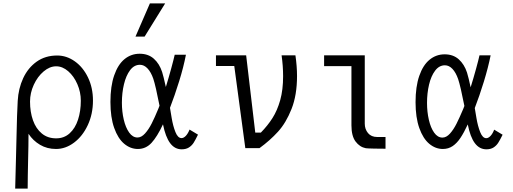

<svg xmlns="http://www.w3.org/2000/svg" viewBox="-20 -878 3040 1138"><path d="M70 240 75 49 78 -73Q80.5 -201 85 -280Q89 -353.5 117.5 -414.8Q146 -476 197.2 -512.5Q248.5 -549 319 -549Q375 -549 423.8 -514.2Q472.5 -479.5 501.8 -418.5Q531 -357.5 531 -282Q531 -202 500.2 -136.2Q469.5 -70.5 419 -32.8Q368.5 5 312 5Q259 5 217.2 -19.8Q175.5 -44.5 149 -85Q149 -20 146.5 76Q145.5 119.5 144.8 161Q144 202.5 144 240ZM459 -281Q459 -332 438.5 -379.2Q418 -426.5 384.2 -455.8Q350.5 -485 313 -485Q274.5 -485 238.5 -454.5Q202.5 -424 180.2 -375.5Q158 -327 158 -276Q158 -214.5 175.5 -165Q193 -115.5 227.8 -86.8Q262.5 -58 313 -58Q360 -58 393 -88Q426 -118 442.5 -168.8Q459 -219.5 459 -281Z M634.5 -274Q634.5 -367 656.8 -431.2Q679 -495.5 718 -527.5Q757 -559.5 808 -559.5Q858.5 -559.5 891.8 -530Q925 -500.5 941 -451Q948.5 -428 963 -362.5Q980 -418 995 -473Q1010 -528 1015.5 -553.5H1082Q1068 -480.5 1042 -396.8Q1016 -313 987.5 -239L997.5 -179Q1005.5 -131 1019.8 -95.2Q1034 -59.5 1056 -59.5Q1069 -59.5 1081.8 -73.2Q1094.5 -87 1103.5 -110L1153.5 -80Q1138.5 -49 1127.8 -32Q1117 -15 1099.8 -4Q1082.5 7 1057 7Q1015.5 7 988.2 -29.8Q961 -66.5 946 -141Q911.5 -67.5 878 -31.2Q844.5 5 797.5 5Q753 5 716 -26Q679 -57 656.8 -119.8Q634.5 -182.5 634.5 -274ZM783 -661 868.5 -858H959L837 -661ZM795 -63Q818 -63 839.5 -86.8Q861 -110.5 879 -146Q897 -181.5 918.5 -233.5L925.5 -251.5Q902.5 -369.5 888.5 -411.5Q875 -450.5 854.5 -472.2Q834 -494 809.5 -494Q775 -494 751 -462Q727 -430 714.8 -378.8Q702.5 -327.5 702.5 -269.5Q702.5 -216.5 713.5 -169.2Q724.5 -122 745.5 -92.5Q766.5 -63 795 -63Z M1368.5 -487H1260V-550H1439L1493 -92H1526Q1567 -134 1595.2 -178.5Q1623.5 -223 1640.8 -284.2Q1658 -345.5 1658 -426.5Q1658 -487 1649 -550H1731Q1740.5 -485.5 1740.5 -427.5Q1740.5 -314.5 1708 -232.2Q1675.5 -150 1627.8 -97.5Q1580 -45 1518 0H1434Z M2063 -135V-486H1901V-550H2142V-145Q2142 -112.5 2161.2 -89.2Q2180.5 -66 2216 -66H2265V3.5Q2240 3.5 2199 2.8Q2158 2 2148 0.5Q2112 -6.5 2087.5 -39.2Q2063 -72 2063 -135Z M2443 -272.5Q2443 -364.5 2465 -428.2Q2487 -492 2526 -524Q2565 -556 2615.5 -556Q2666 -556 2699 -526.5Q2732 -497 2748 -448Q2758 -415 2769.5 -360.5Q2786.5 -415 2801.5 -469.8Q2816.5 -524.5 2822 -550H2888Q2873.5 -477.5 2847.8 -393.8Q2822 -310 2794 -237.5L2804 -178Q2812 -130.5 2826.2 -94.8Q2840.5 -59 2862 -59Q2875 -59 2887.8 -72.8Q2900.5 -86.5 2909 -109.5L2959 -79.5Q2944 -49 2933.2 -32Q2922.5 -15 2905.5 -4Q2888.5 7 2863 7Q2821.5 7 2794.2 -29.8Q2767 -66.5 2752.5 -140.5Q2730 -92 2709.2 -60.8Q2688.5 -29.5 2663 -12.2Q2637.5 5 2605 5Q2561 5 2524.2 -25.8Q2487.5 -56.5 2465.2 -119Q2443 -181.5 2443 -272.5ZM2602.5 -62.5Q2625.5 -62.5 2646.8 -86Q2668 -109.5 2685.8 -144.8Q2703.5 -180 2725.5 -232L2732.5 -250Q2709.5 -367 2695.5 -409Q2682 -448 2661.8 -469.5Q2641.5 -491 2617 -491Q2583 -491 2559 -459.2Q2535 -427.5 2523 -376.5Q2511 -325.5 2511 -268Q2511 -215.5 2521.8 -168.2Q2532.5 -121 2553.2 -91.8Q2574 -62.5 2602.5 -62.5Z"/></svg>

Font: JuliaMono Light
Style: Regular
Weight: 300
Monospace: yes
Designer: cormullion
Foundry: corm
Version: Version 0.054; ttfautohint (v1.8.4)